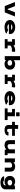

<svg xmlns="http://www.w3.org/2000/svg" viewBox="4201 -4991 1004 9446"><g transform="rotate(90 4703.0 -268.0)"><path d="M279.5 0 77 -500H285L420 -146.5H447.5L583 -500H791L588 0Z M1311 11Q1247.5 11 1186 -5Q1124.5 -21 1074.2 -53.2Q1024 -85.5 994 -134.5Q964 -183.5 964 -249.5Q964 -314.5 993 -363.5Q1022 -412.5 1071.2 -445.5Q1120.5 -478.5 1182.2 -495.2Q1244 -512 1309.5 -512Q1375.5 -512 1437.5 -497.5Q1499.5 -483 1548.5 -452Q1597.5 -421 1626.5 -371.8Q1655.5 -322.5 1655.5 -253Q1655.5 -237 1653.5 -224.2Q1651.5 -211.5 1649.5 -203H1170.5Q1185.5 -168.5 1223.5 -148.5Q1261.5 -128.5 1322.5 -128.5Q1382.5 -128.5 1410.2 -144.2Q1438 -160 1450 -173L1637 -78.5Q1615 -53.5 1567.2 -33.2Q1519.5 -13 1453.5 -1Q1387.5 11 1311 11ZM1315.5 -373.5Q1268.5 -373.5 1232.2 -358.5Q1196 -343.5 1177.5 -312.5H1443V-314Q1443 -332 1412.2 -352.8Q1381.5 -373.5 1315.5 -373.5Z M1905.5 0V-140H2026V-360H1905.5V-500H2198.5L2212 -427Q2243.5 -454.5 2283.5 -473.2Q2323.5 -492 2364.2 -502Q2405 -512 2440 -512Q2481.5 -512 2504.8 -506.8Q2528 -501.5 2534 -498L2515.5 -342Q2509 -345 2483.2 -349.8Q2457.5 -354.5 2419 -354.5Q2385.5 -354.5 2344.5 -344.5Q2303.5 -334.5 2269 -315.2Q2234.5 -296 2220.5 -268V-140H2361V0Z M2742.5 0V-750H2941V-446.5Q2977.5 -474.5 3026.5 -492.8Q3075.5 -511 3134.5 -511Q3209 -511 3271 -482.2Q3333 -453.5 3370 -396Q3407 -338.5 3407 -252Q3407 -165.5 3367.2 -107Q3327.5 -48.5 3263.2 -18.8Q3199 11 3124.5 11Q3064.5 11 3017 -9.5Q2969.5 -30 2935.5 -60.5L2928 0ZM3078 -363Q3024.5 -363 2991 -341.8Q2957.5 -320.5 2941 -290.5V-218.5Q2952 -187.5 2988.2 -162.5Q3024.5 -137.5 3076 -137.5Q3110.5 -137.5 3140.5 -150Q3170.5 -162.5 3189.2 -187.8Q3208 -213 3208 -250.5Q3208 -288 3189.8 -313Q3171.5 -338 3141.8 -350.5Q3112 -363 3078 -363Z M3655.5 0V-140H3776V-360H3655.5V-500H3948.5L3962 -427Q3993.5 -454.5 4033.5 -473.2Q4073.5 -492 4114.2 -502Q4155 -512 4190 -512Q4231.5 -512 4254.8 -506.8Q4278 -501.5 4284 -498L4265.5 -342Q4259 -345 4233.2 -349.8Q4207.5 -354.5 4169 -354.5Q4135.5 -354.5 4094.5 -344.5Q4053.5 -334.5 4019 -315.2Q3984.5 -296 3970.5 -268V-140H4111V0Z M4811 11Q4747.5 11 4686 -5Q4624.5 -21 4574.2 -53.2Q4524 -85.5 4494 -134.5Q4464 -183.5 4464 -249.5Q4464 -314.5 4493 -363.5Q4522 -412.5 4571.2 -445.5Q4620.5 -478.5 4682.2 -495.2Q4744 -512 4809.5 -512Q4875.5 -512 4937.5 -497.5Q4999.5 -483 5048.5 -452Q5097.5 -421 5126.5 -371.8Q5155.5 -322.5 5155.5 -253Q5155.5 -237 5153.5 -224.2Q5151.5 -211.5 5149.5 -203H4670.5Q4685.5 -168.5 4723.5 -148.5Q4761.5 -128.5 4822.5 -128.5Q4882.5 -128.5 4910.2 -144.2Q4938 -160 4950 -173L5137 -78.5Q5115 -53.5 5067.2 -33.2Q5019.5 -13 4953.5 -1Q4887.5 11 4811 11ZM4815.5 -373.5Q4768.5 -373.5 4732.2 -358.5Q4696 -343.5 4677.5 -312.5H4943V-314Q4943 -332 4912.2 -352.8Q4881.5 -373.5 4815.5 -373.5Z M5505 -730H5700V-559H5505ZM5313 0V-140H5505.5V-360H5338V-500H5700V-140H5886V0Z M6129.5 -177.5V-360H5971V-500H6129.5V-658.5H6321.5V-500H6661.5V-360H6321.5V-185Q6321.5 -145.5 6341.8 -131.2Q6362 -117 6398 -117Q6433.5 -117 6457.8 -130.5Q6482 -144 6482 -185H6649Q6649 -129 6626 -91.2Q6603 -53.5 6564.2 -31Q6525.5 -8.5 6477.2 1Q6429 10.5 6379 10.5Q6313 10.5 6256 -6.2Q6199 -23 6164.2 -64Q6129.5 -105 6129.5 -177.5Z M7124.5 10.5Q7056 10.5 6999.5 -11.5Q6943 -33.5 6909.2 -83Q6875.5 -132.5 6875.5 -215.5V-500.5H7071.5V-237Q7071.5 -188 7096.2 -163.5Q7121 -139 7175 -139Q7208 -139 7239.5 -151.2Q7271 -163.5 7294.2 -183.2Q7317.5 -203 7327 -226V-500H7523V-140H7612.5V0H7348.5L7335 -77.5Q7297.5 -39 7242.5 -14.2Q7187.5 10.5 7124.5 10.5Z M7772 0V-500H7956L7963.5 -429.5Q8002 -465.5 8055.5 -488.2Q8109 -511 8169.5 -511Q8237.5 -511 8295.5 -489Q8353.5 -467 8388.8 -417.5Q8424 -368 8424 -285V0H8227.5V-264Q8227.5 -362 8119 -362Q8086.5 -362 8055.8 -350.2Q8025 -338.5 8001.8 -319.5Q7978.5 -300.5 7968.5 -278.5V0Z M8923 11Q8867 11 8815.5 -5.8Q8764 -22.5 8723.2 -55.5Q8682.5 -88.5 8659 -137.8Q8635.5 -187 8635.5 -252Q8635.5 -338.5 8672.5 -396Q8709.5 -453.5 8771.2 -482.2Q8833 -511 8908 -511Q8967 -511 9016.5 -492.5Q9066 -474 9102.5 -445.5L9105.5 -500H9296V-37Q9296 32.5 9266 80.5Q9236 128.5 9186.8 157.8Q9137.5 187 9078.8 200.2Q9020 213.5 8962.5 213.5Q8908 213.5 8853.8 202.5Q8799.5 191.5 8754.2 169Q8709 146.5 8681.8 111.5Q8654.5 76.5 8654.5 29H8856Q8856 48.5 8887.2 62Q8918.5 75.5 8968 75.5Q9023 75.5 9061.8 51Q9100.5 26.5 9100.5 -37.5V-52.5Q9067.5 -25 9023 -7Q8978.5 11 8923 11ZM8834.5 -250.5Q8834.5 -213 8853 -187.8Q8871.5 -162.5 8901.8 -149.8Q8932 -137 8966.5 -137Q8995 -137 9022.5 -148.5Q9050 -160 9070.8 -178.2Q9091.5 -196.5 9100.5 -217V-291.5Q9082.5 -321.5 9046 -342.2Q9009.5 -363 8964.5 -363Q8930 -363 8900.5 -350.5Q8871 -338 8852.8 -313Q8834.5 -288 8834.5 -250.5Z"/></g></svg>

Font: Trispace SemiExpanded ExtraBold
Style: Regular
Weight: 800
Width: 6
Designer: Tyler Finck
Foundry: Etcetera Type Company
Version: Version 1.210; ttfautohint (v1.8.3)